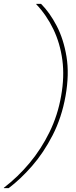

<svg xmlns="http://www.w3.org/2000/svg" viewBox="-46 -831 393 996"><path d="M167 -811Q212 -766 248 -697Q284 -628 299 -537Q314 -446 294 -333Q274 -221 227 -129.5Q180 -38 120 30.5Q60 99 -1 145H-26V143Q47 87 107.5 14.5Q168 -58 211 -146Q254 -234 271 -333Q289 -433 277.5 -519.5Q266 -606 231 -679Q196 -752 142 -809V-811Z"/></svg>

Font: DM Sans Thin
Style: Italic
Weight: 250
Italic angle: -10°
Designer: Colophon Foundry, Jonny Pinhorn
Foundry: Colophon Foundry
Version: Version 4.004;gftools[0.9.30]